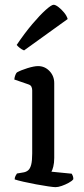

<svg xmlns="http://www.w3.org/2000/svg" viewBox="-20 -773 348 793"><path d="M209.4 0Q201.6 0 179 -3.3Q156.4 -6.5 128.8 -11.7Q101.2 -16.9 76.8 -22.4Q52.4 -28 40.6 -32Q40.6 -39.5 43.9 -46.2Q47.2 -52.8 50 -56.4L77.7 -61.1Q88.7 -63.1 96.6 -69.9Q104.5 -76.6 108.8 -92.9Q113 -109.1 113 -139.1V-399.9Q113 -408.1 109.8 -414.8Q106.6 -421.5 97.4 -424.5L39.1 -444.6Q40.1 -455 43.4 -463Q46.6 -471 50 -474Q66.3 -483.1 93.6 -491.6Q121 -500 137.2 -500Q165 -500 184.5 -479.5Q204 -459 204 -429.8V-120.5Q204 -100 200.1 -84.8Q196.2 -69.7 192.4 -63.9L276.1 -55.6Q278.4 -52.4 280.6 -46.7Q282.9 -41 282.9 -33Q277.7 -25.4 263.7 -17.9Q249.8 -10.3 235 -5.2Q220.2 0 209.4 0ZM79.4 -564.8Q69.8 -568.5 61.5 -575.2Q53.2 -581.9 48.9 -587.4Q82.1 -636.5 113.5 -673.6Q145 -710.7 168.8 -732Q192.6 -753.3 201.4 -753.3Q209.1 -753.3 221.2 -744.1Q233.3 -734.9 244.5 -721.4Q255.7 -708 259.5 -694.4Z"/></svg>

Font: Texturina Medium
Style: Regular
Weight: 500
Designer: Guillermo Torres Carreño
Foundry: Omnibus-Type
Version: Version 1.003